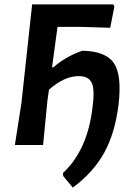

<svg xmlns="http://www.w3.org/2000/svg" viewBox="-20 -663 610 878"><path d="M48 0 78 -192 127 -643H498L503 -633L484 -536L353 -540H243L218 -355H224Q282 -406 357 -431Q464 -429 501 -374Q538 -319 522 -184Q506 -54 456.5 35.5Q407 125 313 195L269 142L268 128Q380 24 403 -171Q414 -251 400 -283Q386 -315 340 -315Q274 -315 204 -253L197 -204L177 0Z"/></svg>

Font: Alegreya Sans SC
Style: Bold Italic
Weight: 700
Italic angle: -7°
Designer: Juan Pablo del Peral
Foundry: Huerta Tipografica
Version: Version 2.007